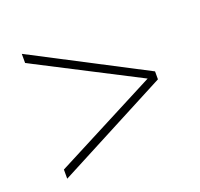

<svg xmlns="http://www.w3.org/2000/svg" viewBox="-82 -617 617 591"><g transform="rotate(-20 226.5 -321.5)"><path d="M44 -147V-117L411 -309V-335L44 -526V-496L382 -322Z"/></g></svg>

Font: Noto Sans Devanagari Condensed Thin
Style: Regular
Weight: 100
Width: 3
Designer: Jelle Bosma - Monotype Design Team
Foundry: Monotype Imaging Inc.
Version: Version 2.004